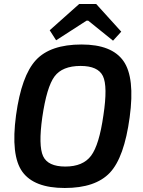

<svg xmlns="http://www.w3.org/2000/svg" viewBox="-20 -925 712 958"><path d="M585 -767 544 -722 420 -822H412L260 -724L228 -774L375 -905H460ZM387 -703Q538 -703 596 -620.5Q654 -538 627 -340Q600 -139 528 -63Q456 13 303 13Q150 13 91.5 -68Q33 -149 60 -350Q87 -547 159 -625Q231 -703 387 -703ZM382 -596Q291 -596 252 -543.5Q213 -491 191 -340Q171 -198 195 -146Q219 -94 306 -94Q394 -94 434.5 -148Q475 -202 496 -350Q518 -495 493.5 -545.5Q469 -596 382 -596Z"/></svg>

Font: Exo 2.0 Semi Bold
Style: Italic
Weight: 600
Italic angle: -8°
Designer: Natanael Gama
Version: Version 1.001;PS 001.001;hotconv 1.0.70;makeotf.lib2.5.58329